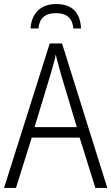

<svg xmlns="http://www.w3.org/2000/svg" viewBox="-20 -930 551 950"><path d="M360 -301H151L231 -565Q237 -587 244 -611Q251 -635 256 -660Q261 -637 268.5 -611Q276 -585 281 -565ZM452 0H511L287 -715H226L0 0H59L137 -249H374ZM258 -910Q202 -910 168.5 -878.5Q135 -847 131 -789H170Q177 -865 257 -865Q337 -865 343 -789H381Q375 -910 258 -910Z"/></svg>

Font: Noto Sans UI SemiCondensed Light
Style: Regular
Weight: 300
Width: 4
Designer: Monotype Design Team
Foundry: Monotype Imaging Inc.
Version: Version 1.901